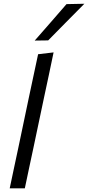

<svg xmlns="http://www.w3.org/2000/svg" viewBox="-20 -1028 480 1048"><path d="M33 0Q44.5 -55 55.5 -106.5Q66.5 -158 79.5 -219L137 -493Q150.5 -555.5 163 -615Q175.5 -674.5 188 -732L272.5 -742Q260 -681.5 247 -620.5Q234 -559.5 220 -494L162 -219Q148.5 -156.5 137.8 -105.8Q127 -55 115.5 0ZM169.5 -806.5Q214 -857.5 257 -906.5Q300 -955.5 343 -1005.5L440.5 -1007.5Q390 -956.5 340.8 -906.8Q291.5 -857 243 -807.5Z"/></svg>

Font: Heraclito
Style: Italic
Weight: 400
Italic angle: -12°
Designer: Kostas Bartsokas (font) & Cristiano Sobral (main changes)
Foundry: Kostas Bartsokas (font) & Cristiano Sobral (main changes)
Version: Version 1.00;July 8, 2020;FontCreator 13.0.0.2655 64-bit